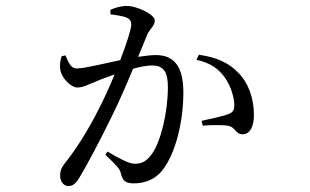

<svg xmlns="http://www.w3.org/2000/svg" viewBox="-20 -579 1040 645"><path d="M795 -128C821 -128 833 -156 833 -192C833 -250 814 -301 781 -334C748 -369 706 -387 648 -395L640 -378C687 -368 716 -347 737 -316C758 -285 766 -250 767 -230C768 -211 764 -202 748 -196C729 -188 686 -180 657 -173L661 -157C687 -159 732 -160 749 -156C772 -150 771 -128 795 -128ZM429 37C469 37 502 22 524 -5C571 -63 596 -174 596 -268C596 -361 561 -394 503 -394C487 -394 464 -391 444 -388L474 -461C482 -482 500 -491 500 -510C500 -531 439 -559 407 -559C383 -559 365 -552 351 -546V-531C371 -528 397 -525 409 -518C418 -513 421 -506 421 -497C421 -482 406 -434 384 -377C327 -365 263 -349 238 -349C217 -349 210 -370 200 -393L187 -390C182 -375 180 -358 183 -343C187 -317 219 -285 239 -285C259 -285 271 -293 302 -305C317 -312 340 -320 365 -329C349 -290 331 -250 313 -215C272 -134 236 -79 196 -28C185 -13 182 -4 182 11C182 33 196 46 209 46C223 46 233 40 246 19C275 -29 318 -111 358 -193C381 -240 406 -297 427 -348C452 -355 474 -359 491 -359C531 -359 544 -336 544 -286C544 -202 520 -103 491 -63C472 -36 456 -29 432 -29C414 -29 381 -46 341 -70L334 -59C374 -21 381 -13 385 0C391 25 398 37 429 37Z"/></svg>

Font: Source Han Serif CN
Style: Regular
Weight: 400
Designer: Ryoko NISHIZUKA 西塚涼子 (kana & ideographs); Frank Grießhammer (Latin, Greek & Cyrillic); Wenlong ZHANG 张文龙 (bopomofo); San
Foundry: Adobe
Version: Version 2.003;hotconv 1.1.1;makeotfexe 2.6.0